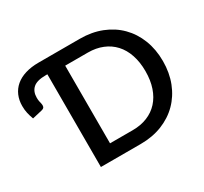

<svg xmlns="http://www.w3.org/2000/svg" viewBox="-146 -929 1210 1137"><g transform="rotate(-30 459.0 -360.0)"><path d="M874.5 -360C874.5 -413.3 865.8 -462.1 848.5 -506.2C831.2 -550.4 806.8 -588.3 775.2 -620C743.8 -651.7 705.9 -676.2 661.8 -693.7C617.6 -711.2 568.5 -720 514.5 -720H232C198 -720 167.8 -715.9 141.2 -707.7C114.8 -699.6 92.5 -687.8 74.5 -672.5C56.5 -657.2 42.8 -638.7 33.5 -617.2C24.2 -595.7 19.5 -571.8 19.5 -545.5C19.5 -527.5 21.2 -511.2 24.5 -496.5C27.8 -481.8 32.5 -466.3 38.5 -450L105.5 -465.5C116.5 -468.2 123 -472.9 125 -479.7C127 -486.6 127 -493.8 125 -501.5C123.7 -505.8 122.2 -511.9 120.8 -519.8C119.2 -527.6 118.5 -535.8 118.5 -544.5C118.5 -573.2 127.2 -595.2 144.8 -610.8C162.2 -626.2 191.3 -634 232 -634H242.5V0H514.5C568.5 0 617.6 -8.8 661.8 -26.2C705.9 -43.8 743.8 -68.3 775.2 -100C806.8 -131.7 831.2 -169.6 848.5 -213.7C865.8 -257.9 874.5 -306.7 874.5 -360ZM755 -360C755 -318.3 749.4 -281.1 738.2 -248.2C727.1 -215.4 711.1 -187.6 690.2 -164.7C669.4 -141.9 644.2 -124.5 614.5 -112.5C584.8 -100.5 551.5 -94.5 514.5 -94.5H359.5V-625.5H514.5C551.5 -625.5 584.8 -619.4 614.5 -607.2C644.2 -595.1 669.4 -577.7 690.2 -555C711.1 -532.3 727.1 -504.5 738.2 -471.5C749.4 -438.5 755 -401.3 755 -360Z"/></g></svg>

Font: Lato Semibold
Style: Regular
Weight: 600
Designer: Lukasz Dziedzic
Foundry: tyPoland Lukasz Dziedzic
Version: Version 2.006; 2014-01-15